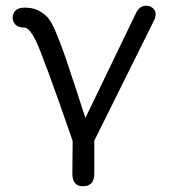

<svg xmlns="http://www.w3.org/2000/svg" viewBox="-20 -477 595 675"><path d="M66.4 -379.9C77.5 -379.9 90.8 -364.3 106.4 -333C124 -296.5 167 -179.4 235.4 18.6L234.4 133.8C234.4 163.1 246.7 177.7 271.5 177.7C298.2 177.7 311.5 163.1 311.5 133.8V17.6L524.4 -411.1C526.4 -418.3 527.3 -423.5 527.3 -426.8C527.3 -435.9 523.9 -443.2 517.1 -448.7C510.3 -454.3 502.6 -457 494.1 -457C478.5 -457 466.5 -448.2 458 -430.7L280.3 -62.5C273.1 -83.3 263.7 -112.3 252 -149.4L209 -278.3C199.2 -307 188.6 -335 177.2 -362.3C165.9 -389.6 155.3 -408.2 145.5 -418C135.7 -427.7 124.7 -435.5 112.3 -441.4C99.9 -447.3 84.6 -450.2 66.4 -450.2C51.4 -450.2 40.7 -446.6 34.2 -439.5C27.7 -432.3 24.4 -424.2 24.4 -415C24.4 -405.9 27.7 -397.8 34.2 -390.6C40.7 -383.5 51.4 -379.9 66.4 -379.9Z"/></svg>

Font: Jura
Style: DemiBold
Weight: 600
Version: Version 2.5.1